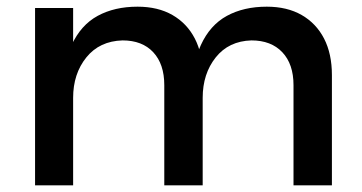

<svg xmlns="http://www.w3.org/2000/svg" viewBox="-20 -555 1083 575"><path d="M472 -300Q472 -363 439 -398.5Q406 -434 347 -434Q278 -432 238.5 -383Q199 -334 199 -262H167Q167 -360 194.5 -420Q222 -480 272.5 -507.5Q323 -535 392 -535Q453 -535 496.5 -510Q540 -485 563.5 -439.5Q587 -394 587 -330V0H472ZM859 -300Q859 -363 825.5 -398.5Q792 -434 733 -434Q665 -432 626 -383Q587 -334 587 -262H554Q554 -360 581.5 -420Q609 -480 659.5 -507.5Q710 -535 779 -535Q840 -535 883.5 -510Q927 -485 950.5 -439.5Q974 -394 974 -330V0H859ZM85 -531H199V0H85Z"/></svg>

Font: Alexandria
Style: Regular
Weight: 400
Designer: Mohamed Gaber
Foundry: Kief Type Foundry
Version: Version 5.100